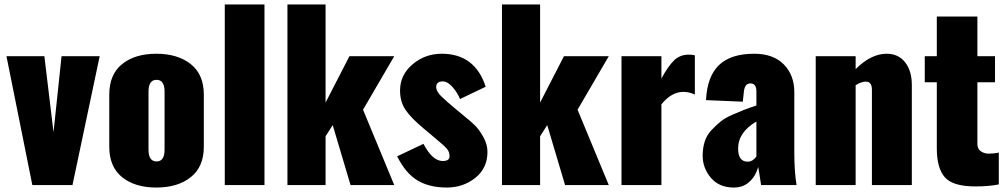

<svg xmlns="http://www.w3.org/2000/svg" viewBox="-20 -830 4519 861"><path d="M125 0 9 -578H179L220 -237L256 -578H427L305 0Z M470 -172V-406Q470 -496 527.5 -542.5Q585 -589 681 -589Q777 -589 835.5 -542.5Q894 -496 894 -406V-172Q894 -82 835.5 -35.5Q777 11 681 11Q585 11 527.5 -35.5Q470 -82 470 -172ZM718 -159V-419Q718 -472 682 -472Q646 -472 646 -419V-159Q646 -106 682 -106Q718 -106 718 -159Z M988 0V-810H1166V0Z M1269 0V-810H1440V-370L1547 -578H1748L1608 -338L1748 0H1552L1472 -269L1440 -219V0Z M1984 11Q1905 11 1852 -21Q1799 -53 1761 -129L1879 -185Q1919 -108 1965 -108Q1996 -108 1996 -129Q1996 -149 1983.5 -163.5Q1971 -178 1926 -215Q1914 -225 1907 -231L1882 -252Q1824 -300 1799 -336.5Q1774 -373 1774 -424Q1774 -494 1830 -541.5Q1886 -589 1961 -589Q2110 -589 2158 -441L2043 -386Q2031 -415 2009 -440Q1987 -465 1965 -465Q1936 -465 1936 -439Q1936 -421 1958 -399Q1980 -377 2032 -334L2055 -315Q2090 -287 2109 -268.5Q2128 -250 2147 -216.5Q2166 -183 2166 -149Q2166 -76 2111.5 -32.5Q2057 11 1984 11Z M2231 0V-810H2402V-370L2509 -578H2710L2570 -338L2710 0H2514L2434 -269L2402 -219V0Z M2767 0V-578H2946V-478Q2976 -533 3002.5 -559Q3029 -585 3069 -585Q3085 -585 3096 -582V-406Q3070 -418 3045 -418Q2991 -418 2946 -362V0Z M3271 11Q3205 11 3168 -32.5Q3131 -76 3131 -132Q3131 -167 3140.5 -196Q3150 -225 3171 -247Q3192 -269 3211.5 -285Q3231 -301 3264.5 -315.5Q3298 -330 3317 -337.5Q3336 -345 3372 -357V-420Q3372 -456 3345 -456Q3320 -456 3316 -420L3311 -374L3146 -381Q3151 -487 3204 -538Q3257 -589 3362 -589Q3448 -589 3495 -541Q3542 -493 3542 -417V-146Q3542 -62 3552 0H3393Q3381 -80 3380 -81Q3369 -41 3341 -15Q3313 11 3271 11ZM3333 -105Q3355 -105 3372 -128V-285Q3290 -237 3290 -164Q3290 -105 3333 -105Z M3638 0V-578H3817V-520Q3886 -589 3956 -589Q4009 -589 4039 -550.5Q4069 -512 4069 -449V0H3890V-428Q3890 -464 3862 -464Q3843 -464 3817 -448V0Z M4354 6Q4253 6 4217 -35Q4181 -76 4181 -165V-461H4127V-578H4181V-756H4363V-578H4442V-461H4363V-184Q4363 -163 4378 -152Q4393 -141 4414 -141Q4439 -141 4459 -146V-3Q4414 6 4354 6Z"/></svg>

Font: Oswald Heavy
Style: Regular
Weight: 400
Designer: Vernon Adams
Foundry: Vernon Adams
Version: Version 4.101